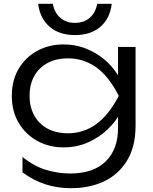

<svg xmlns="http://www.w3.org/2000/svg" viewBox="-20 -809 802 1007"><path d="M599 -137V-238L603 -253V-346L599 -366V-563H691V-150Q691 -40 646.5 33Q602 106 526 142Q450 178 353 178Q280 178 217.5 157.5Q155 137 98 95V14Q158 63 221.5 82Q285 101 348 101Q470 101 534.5 37.5Q599 -26 599 -137ZM313 -36Q237 -36 175.5 -70Q114 -104 78 -164.5Q42 -225 42 -306Q42 -388 78 -448.5Q114 -509 175.5 -542.5Q237 -576 313 -576Q370 -576 419 -558.5Q468 -541 508 -512Q548 -483 576 -447Q604 -411 619.5 -374.5Q635 -338 635 -306Q635 -265 611.5 -218.5Q588 -172 544.5 -130.5Q501 -89 442.5 -62.5Q384 -36 313 -36ZM338 -110Q416 -110 482 -156Q548 -202 603 -306Q549 -412 482.5 -457.5Q416 -503 338 -503Q273 -503 227.5 -477.5Q182 -452 158.5 -408Q135 -364 135 -306Q135 -250 158.5 -205.5Q182 -161 227.5 -135.5Q273 -110 338 -110ZM180 -789H257Q266 -742 296.5 -715.5Q327 -689 373 -689Q420 -689 450.5 -715.5Q481 -742 490 -789H566Q557 -712 506.5 -668.5Q456 -625 373 -625Q291 -625 240.5 -668.5Q190 -712 180 -789Z"/></svg>

Font: Unbounded Light
Style: Regular
Weight: 300
Designer: Luke Prowse, Jean-Baptiste Morizot, Fátima Lázaro, Florian Runge
Foundry: NaN
Version: Version 1.700